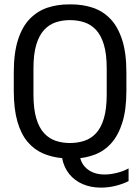

<svg xmlns="http://www.w3.org/2000/svg" viewBox="-20 -716 640 878"><path d="M441 142Q396 142 358.5 126Q321 110 296.5 79.5Q272 49 264 7Q217 3 176.5 -14.5Q136 -32 106 -67.5Q76 -103 59.5 -160.5Q43 -218 43 -301V-385Q43 -474 62.5 -534.5Q82 -595 117 -630.5Q152 -666 197.5 -681Q243 -696 295 -696H305Q359 -696 405 -680.5Q451 -665 485 -629.5Q519 -594 538.5 -534Q558 -474 558 -385V-301Q558 -216 540 -157.5Q522 -99 490.5 -63Q459 -27 416 -10Q373 7 324 9L344 -20Q344 26 375.5 54Q407 82 459 82Q484 82 514.5 74.5Q545 67 568 54V112Q548 123 513.5 132.5Q479 142 441 142ZM300 -62Q335 -62 365.5 -72Q396 -82 419 -106.5Q442 -131 455 -174.5Q468 -218 468 -284V-403Q468 -469 455 -512Q442 -555 419 -579.5Q396 -604 365.5 -614Q335 -624 300 -624Q265 -624 235 -614Q205 -604 182 -579.5Q159 -555 146 -512Q133 -469 133 -403V-284Q133 -218 146 -174.5Q159 -131 182 -106.5Q205 -82 235 -72Q265 -62 300 -62Z"/></svg>

Font: Chivo Mono Light
Style: Regular
Weight: 300
Monospace: yes
Designer: Hector Gatti
Foundry: Omnibus-Type
Version: Version 1.008